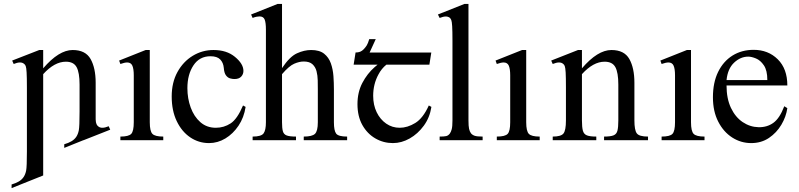

<svg xmlns="http://www.w3.org/2000/svg" viewBox="-20 -715 4074 979"><path d="M404.8 0 307.6 39.1V20.5Q329.6 14.2 344.7 5.1Q359.9 -3.9 368.9 -17.3Q377.9 -30.8 381.8 -50.3Q385.7 -69.8 385.7 -146.5V-283.7Q385.7 -344.7 370.6 -372.6Q355.5 -400.4 315.9 -400.4Q257.8 -400.4 200.2 -336.9V179.7L39.1 244.1V225.6Q61 219.2 76.2 210.2Q91.3 201.2 100.3 187.7Q109.4 174.3 113.3 154.8Q117.2 135.3 117.2 58.6V-267.6Q117.2 -320.8 115.7 -345.5Q114.3 -370.1 111.1 -378.2Q107.9 -386.2 102.5 -389.6Q85.9 -403.8 49.8 -388.7L42 -406.2L180.2 -460H200.2V-366.7Q280.3 -460 350.6 -460Q416 -460 441.9 -414.1Q467.8 -368.2 467.8 -293V-106.4Q468.3 -89.8 472.2 -81.8Q476.1 -73.7 481.4 -70.3Q498 -56.2 534.2 -71.3L542 -53.7L405.8 0Z M812.5 0H593.8V-18.6Q636.2 -18.6 649.2 -32.5Q662.1 -46.4 662.1 -91.8V-331.1Q662.1 -363.3 655 -379.9Q647.9 -396.5 628.4 -396.5Q615.7 -396.5 593.8 -388.7L587.4 -406.2L722.7 -460H743.7V-91.8Q743.7 -46.4 757.1 -32.5Q770.5 -18.6 812.5 -18.6Z M1219.2 -177.2 1232.4 -169.9Q1224.1 -115.7 1196.3 -74.2Q1168.5 -32.7 1129.2 -9Q1089.8 14.6 1045.9 14.6Q993.2 14.6 950 -14.6Q906.7 -43.9 881.1 -97.4Q855.5 -150.9 855.5 -223.1Q855.5 -294.4 884.8 -347.7Q914.1 -400.9 962.6 -430.4Q1011.2 -460 1068.8 -460Q1135.7 -460 1177.7 -425.3Q1221.2 -389.6 1221.2 -353.5Q1221.2 -336.4 1209.7 -324.2Q1198.2 -312 1175.3 -312Q1165.5 -312 1153.6 -315.2Q1141.6 -318.4 1132.3 -330.6Q1123 -342.8 1121.1 -369.1Q1118.7 -395.5 1102.8 -411.9Q1086.9 -428.2 1053.2 -428.2Q997.1 -428.2 966.3 -381.6Q935.5 -335 935.5 -265.6Q935.5 -212.9 952.4 -166.7Q969.2 -120.6 1001.7 -92Q1034.2 -63.5 1080.6 -63.5Q1121.6 -63.5 1155.8 -85.7Q1189.9 -107.9 1219.2 -177.2Z M1750 0H1528.8V-18.6Q1571.3 -18.6 1585.9 -32.5Q1600.6 -46.4 1600.6 -91.8V-258.8Q1600.6 -280.8 1600.1 -305.4Q1599.6 -330.1 1594 -351.8Q1588.4 -373.5 1573.2 -387.5Q1558.1 -401.4 1528.8 -401.4Q1506.3 -401.4 1480.2 -390.1Q1454.1 -378.9 1418 -336.9V-91.8Q1418 -61.5 1422.4 -45.7Q1426.8 -29.8 1442.1 -24.2Q1457.5 -18.6 1489.3 -18.6V0H1268.1V-18.6Q1312 -18.6 1324 -34.9Q1335.9 -51.3 1335.9 -91.8V-564Q1335.9 -599.1 1329.6 -615.2Q1323.2 -631.3 1303.2 -631.3Q1296.9 -631.3 1287.8 -629.6Q1278.8 -627.9 1268.1 -623.5L1260.3 -641.1L1395 -694.8H1418V-367.7Q1457 -426.3 1494.1 -443.1Q1531.2 -460 1566.4 -460Q1608.9 -460 1632.6 -441.2Q1656.2 -422.4 1667 -392.1Q1677.7 -361.8 1680.2 -326.7Q1682.6 -291.5 1682.6 -258.8V-91.8Q1682.6 -48.8 1694.1 -33.7Q1705.6 -18.6 1750 -18.6Z M1864.7 -447.3H2179.2L2169.4 -385.3H1950.2Q1925.3 -365.2 1909.7 -335.4Q1882.8 -286.1 1882.8 -226.6Q1882.8 -179.7 1900.6 -142.8Q1918.5 -106 1949.2 -84.7Q1980 -63.5 2018.1 -63.5Q2057.6 -63.5 2097.4 -87.9Q2137.2 -112.3 2166.5 -177.2L2179.7 -169.9Q2171.4 -115.7 2141.1 -74.2Q2110.8 -32.7 2069.1 -9Q2027.3 14.6 1983.4 14.6Q1935.1 14.6 1893.8 -9.3Q1852.5 -33.2 1827.6 -77.6Q1802.7 -122.1 1802.7 -184.1Q1802.7 -244.6 1827.6 -292.2Q1852.5 -339.8 1890.1 -372.6Q1897.5 -379.4 1905.3 -385.3H1783.2L1793 -447.3Q1806.6 -447.3 1816.4 -451.2Q1826.2 -455.1 1834.7 -464.1Q1843.3 -473.1 1849.9 -483.4Q1856.4 -493.7 1862.8 -515.6H1896Z M2440.9 0H2221.7V-18.6Q2244.1 -18.6 2254.9 -21Q2265.6 -23.4 2273.4 -33.7Q2279.3 -41.5 2283.2 -55.7Q2287.1 -69.8 2287.1 -101.1V-506.8Q2287.1 -557.6 2285.6 -581.1Q2284.2 -604.5 2281.2 -612.3Q2278.3 -620.1 2273.4 -624.5Q2264.2 -630.9 2253.4 -630.9Q2240.2 -630.9 2221.7 -623.5L2212.9 -641.1L2347.7 -694.8H2368.7V-101.1Q2368.7 -71.3 2371.8 -57.9Q2375 -44.4 2381.3 -35.6Q2388.2 -26.9 2400.4 -22.7Q2412.6 -18.6 2440.9 -18.6Z M2731.9 0H2513.2V-18.6Q2555.7 -18.6 2568.6 -32.5Q2581.5 -46.4 2581.5 -91.8V-331.1Q2581.5 -363.3 2574.5 -379.9Q2567.4 -396.5 2547.9 -396.5Q2535.2 -396.5 2513.2 -388.7L2506.8 -406.2L2642.1 -460H2663.1V-91.8Q2663.1 -46.4 2676.5 -32.5Q2689.9 -18.6 2731.9 -18.6Z M3284.2 0H3060.1V-18.6Q3093.3 -18.6 3108.6 -24.9Q3124 -31.2 3128.4 -49.1Q3132.8 -66.9 3132.8 -101.1V-283.7Q3132.8 -344.7 3117.7 -372.6Q3102.5 -400.4 3063 -400.4Q3004.9 -400.4 2947.3 -336.9V-101.1Q2947.3 -66.4 2952.1 -48.6Q2957 -30.8 2972.7 -24.7Q2988.3 -18.6 3020.5 -18.6V0H2798.3V-18.6Q2840.3 -18.6 2853 -34.2Q2865.7 -49.8 2865.7 -101.1V-267.6Q2865.7 -320.8 2864.3 -345.5Q2862.8 -370.1 2859.6 -378.2Q2856.4 -386.2 2851.1 -389.6Q2834.5 -403.8 2798.3 -388.7L2790.5 -406.2L2927.2 -460H2947.3V-366.7Q3027.3 -460 3097.7 -460Q3163.1 -460 3189 -414.1Q3214.8 -368.2 3214.8 -293V-101.1Q3214.8 -51.3 3227.1 -34.9Q3239.3 -18.6 3284.2 -18.6Z M3572.3 0H3353.5V-18.6Q3396 -18.6 3408.9 -32.5Q3421.9 -46.4 3421.9 -91.8V-331.1Q3421.9 -363.3 3414.8 -379.9Q3407.7 -396.5 3388.2 -396.5Q3375.5 -396.5 3353.5 -388.7L3347.2 -406.2L3482.4 -460H3503.4V-91.8Q3503.4 -46.4 3516.8 -32.5Q3530.3 -18.6 3572.3 -18.6Z M3979 -173.3 3994.6 -163.6Q3988.3 -119.6 3964.1 -78.9Q3939.9 -38.1 3900.9 -11.7Q3861.8 14.6 3810.5 14.6Q3757.8 14.6 3713.4 -13.9Q3668.9 -42.5 3642.1 -95Q3615.2 -147.5 3615.2 -218.8Q3615.2 -294.4 3641.8 -348.6Q3668.5 -402.8 3715.3 -431.9Q3762.2 -460.9 3822.8 -460.9Q3897 -460.9 3945.8 -412.6Q3994.6 -364.3 3994.6 -279.3H3684.6Q3684.6 -212.4 3707 -165Q3729.5 -117.7 3766.8 -92.5Q3804.2 -67.4 3847.7 -66.4Q3891.1 -65.4 3923.3 -88.6Q3955.6 -111.8 3979 -173.3ZM3684.6 -306.6H3892.6Q3892.6 -356 3875 -381.8Q3857.4 -407.7 3834.5 -417Q3811.5 -426.3 3795.4 -426.3Q3755.9 -426.3 3723.1 -395.5Q3690.4 -364.7 3684.6 -306.6Z"/></svg>

Font: BabelStone Englisc
Style: Regular
Weight: 400
Designer: Andrew West
Foundry: BabelStone
Version: Version 1.000 June 24, 2023